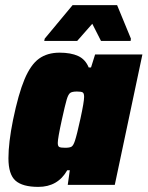

<svg xmlns="http://www.w3.org/2000/svg" viewBox="-20 -723 577 751"><path d="M13 -104Q13 -165 31 -254Q52 -356 76 -413Q100 -470 132.5 -493.5Q165 -517 213 -517Q257 -517 285.5 -504Q314 -491 327 -459H336L352 -510H537L429 0H245L253 -57H243Q206 8 130 8Q68 8 40.5 -16.5Q13 -41 13 -104ZM273 -172Q281 -196 295 -260.5Q309 -325 309 -344Q309 -358 303.5 -361.5Q298 -365 281 -365Q262 -365 254.5 -359.5Q247 -354 241 -334Q235 -314 222 -255Q206 -182 206 -164Q206 -151 212 -148Q218 -145 235 -145Q253 -145 260 -149.5Q267 -154 273 -172ZM153 -563 155 -572 264 -703H438L492 -572L491 -563H375L341 -630L282 -563Z"/></svg>

Font: Saira Semi Condensed Black
Style: Italic
Weight: 900
Width: 4
Italic angle: -12°
Designer: Hector Gatti with collaboration of the Omnibus-Type team
Foundry: Omnibus-Type
Version: Version 1.001; ttfautohint (v1.8)